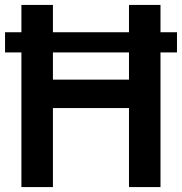

<svg xmlns="http://www.w3.org/2000/svg" viewBox="-20 -760 739 780"><path d="M67 0V-547H0.5V-629H67V-740H195V-629H504V-740H632V-629H699V-547H632V0H504V-321H195V0ZM195 -436.5H504V-547H195Z"/></svg>

Font: Encode Sans SmCnd SmBold
Style: Regular
Weight: 600
Width: 4
Designer: Multiple Designers
Foundry: Impallari Type
Version: Version 3.002; ttfautohint (v1.8.3) -l 8 -r 50 -G 200 -x 14 